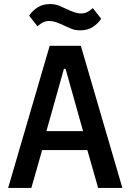

<svg xmlns="http://www.w3.org/2000/svg" viewBox="-20 -923 640 943"><path d="M462 0 409 -186H187L134 0H20L224 -698H377L581 0ZM302 -585H294L208 -279H388ZM374 -774Q349 -774 331 -781.5Q313 -789 296 -797Q273 -808 255.5 -814Q238 -820 222 -820Q205 -820 192 -813.5Q179 -807 164 -794L123 -846Q138 -869 163.5 -886Q189 -903 226 -903Q251 -903 269 -895.5Q287 -888 304 -880Q327 -869 344.5 -863Q362 -857 378 -857Q395 -857 408 -863.5Q421 -870 436 -883L477 -831Q462 -808 436.5 -791Q411 -774 374 -774Z"/></svg>

Font: IBM Plex Mono Medium
Style: Regular
Weight: 500
Monospace: yes
Designer: Mike Abbink, Paul van der Laan, Pieter van Rosmalen
Foundry: Bold Monday
Version: Version 2.3